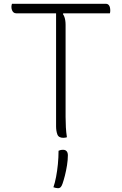

<svg xmlns="http://www.w3.org/2000/svg" viewBox="-20 -720 640 1010"><path d="M43 -700H537Q548 -700 554 -691Q560 -682 560 -664Q560 -660 559.5 -656.5Q559 -653 558 -650H65Q57 -650 51.5 -654.5Q46 -659 43 -667Q40 -675 40 -684Q40 -689 41 -693Q42 -697 43 -700ZM332 2Q328 3 323.5 4Q319 5 313 5Q288 5 281.5 -13.5Q275 -32 275 -55Q275 -133 275 -210Q275 -287 275 -364Q275 -441 275 -518.5Q275 -596 275 -675H326L311 -646Q316 -639 319 -630.5Q322 -622 323.5 -611.5Q325 -601 325 -589Q325 -514 325 -434Q325 -354 325 -272Q325 -190 325 -105Q325 -77 326.5 -50.5Q328 -24 332 2ZM288 73Q292 71 298 69.5Q304 68 312 68Q324 68 330.5 75.5Q337 83 337 97Q337 121 332.5 149.5Q328 178 321.5 203.5Q315 229 309 246Q305 258 299.5 264Q294 270 285 270Q279 270 273 268.5Q267 267 261 265Q269 242 275 210.5Q281 179 284.5 143.5Q288 108 288 73Z"/></svg>

Font: Recursive Casual Light
Style: Regular
Weight: 300
Version: Version 1.047